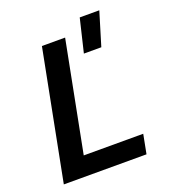

<svg xmlns="http://www.w3.org/2000/svg" viewBox="-144 -911 909 1019"><g transform="rotate(-20 310.0 -402.0)"><path d="M41 0H508L529 -108.5H193L314 -730H183ZM378.5 -616H477L534 -804H423.5Z"/></g></svg>

Font: Monaspace Neon SemiBold
Style: Italic
Weight: 600
Italic angle: -11°
Designer: Riley Cran & the Lettermatic Team
Foundry: Lettermatic
Version: Version 1.200 (Monaspace Neon)